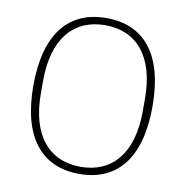

<svg xmlns="http://www.w3.org/2000/svg" viewBox="-81 -787 847 876"><g transform="rotate(10 343.0 -349.0)"><path d="M343 12C168 12 67 -109 67 -349C67 -589 168 -710 343 -710C518 -710 619 -589 619 -349C619 -109 518 12 343 12ZM343 -21C488 -21 579 -124 579 -319V-379C579 -574 488 -677 343 -677C198 -677 107 -574 107 -379V-319C107 -124 198 -21 343 -21Z"/></g></svg>

Font: Plexus Sans ExtraLight
Style: Regular
Weight: 250
Version: Version 2.001;PS 002.001;hotconv 1.0.70;makeotf.lib2.5.58329